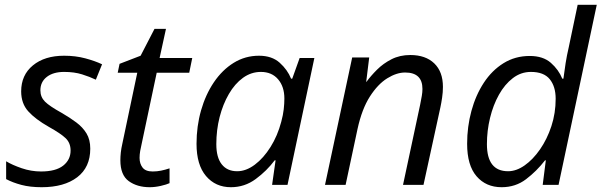

<svg xmlns="http://www.w3.org/2000/svg" viewBox="-20 -780 2538 810"><path d="M155.8 9.8Q106.9 9.8 70.1 0Q33.2 -9.8 5.9 -24.4V-99.6Q31.7 -84 71.5 -70.3Q111.3 -56.6 153.3 -56.6Q215.3 -56.6 246.6 -81.3Q277.8 -106 277.8 -145Q277.8 -176.8 257.1 -196.8Q236.3 -216.8 185.5 -245.1Q129.4 -276.9 99.4 -310.1Q69.3 -343.3 69.3 -394.5Q69.3 -463.4 118.9 -504.2Q168.5 -544.9 250.5 -544.9Q298.8 -544.9 339.8 -533.9Q380.9 -522.9 410.6 -508.8L384.3 -443.8Q358.9 -456.1 326.2 -466.3Q293.5 -476.6 250.5 -476.6Q204.6 -476.6 177.5 -455.6Q150.4 -434.6 150.4 -398.9Q150.4 -370.6 169.7 -351.3Q189 -332 241.2 -303.2Q274.9 -283.7 302 -263.4Q329.1 -243.2 345 -217Q360.8 -190.9 360.8 -152.8Q360.8 -74.2 305.7 -32.2Q250.5 9.8 155.8 9.8Z M611.8 9.8Q558.6 9.8 523.2 -15.9Q487.8 -41.5 487.8 -104Q487.8 -119.1 489.7 -137Q491.7 -154.8 496.1 -173.8L559.1 -473.1H476.6L484.4 -510.7L573.2 -544.9L631.8 -658.2H680.2L653.3 -535.2H791L778.3 -473.1H641.1L577.6 -172.9Q574.2 -159.2 571.5 -143.6Q568.8 -127.9 568.8 -113.8Q568.8 -89.4 581.5 -73Q594.2 -56.6 624 -56.6Q642.6 -56.6 659.4 -60.1Q676.3 -63.5 695.3 -69.8V-7.3Q683.1 -1.5 658.4 4.2Q633.8 9.8 611.8 9.8Z M954.1 9.8Q889.2 9.8 849.1 -37.4Q809.1 -84.5 809.1 -173.3Q809.1 -247.1 828.1 -314Q847.2 -380.9 882.3 -432.9Q917.5 -484.9 965.8 -514.9Q1014.2 -544.9 1072.8 -544.9Q1127 -544.9 1159.9 -515.4Q1192.9 -485.8 1208 -448.2H1212.9L1244.1 -535.2H1306.2L1192.9 0H1127.9L1142.6 -103.5H1138.7Q1105.5 -59.1 1058.8 -24.7Q1012.2 9.8 954.1 9.8ZM980.5 -57.6Q1018.1 -57.6 1054.9 -85.2Q1091.8 -112.8 1121.3 -159.9Q1150.9 -207 1166.5 -266.1Q1174.3 -294.9 1177 -319.1Q1179.7 -343.3 1179.7 -364.3Q1179.7 -414.6 1153.1 -445.6Q1126.5 -476.6 1080.6 -476.6Q1039.6 -476.6 1005.1 -451.7Q970.7 -426.8 945.6 -383.5Q920.4 -340.3 906.5 -285.9Q892.6 -231.4 892.6 -171.9Q892.6 -115.7 915.5 -86.7Q938.5 -57.6 980.5 -57.6Z M1351.1 0 1465.8 -537.6H1537.6L1524.9 -434.6H1525.9Q1544.4 -460 1570.6 -486.1Q1596.7 -512.2 1631.6 -530Q1666.5 -547.9 1710.9 -547.9Q1775.4 -547.9 1812 -512.7Q1848.6 -477.5 1848.6 -413.6Q1848.6 -391.1 1845.2 -368.2Q1841.8 -345.2 1837.9 -327.1L1766.6 0H1680.2L1752.4 -337.9Q1756.8 -359.9 1759.5 -375.5Q1762.2 -391.1 1762.2 -404.8Q1762.2 -474.1 1689 -474.1Q1653.3 -474.1 1613.8 -449.7Q1574.2 -425.3 1540.5 -372.8Q1506.8 -320.3 1488.3 -235.8L1438 0Z M2096.2 9.8Q2030.3 9.8 1990.5 -36.4Q1950.7 -82.5 1950.7 -173.3Q1950.7 -245.6 1968.8 -312Q1986.8 -378.4 2021 -430.7Q2055.2 -482.9 2104.2 -513.4Q2153.3 -543.9 2214.8 -543.9Q2271 -543.9 2304 -514.9Q2336.9 -485.8 2352.1 -448.2H2356.9Q2361.3 -481.9 2366.2 -513.4Q2371.1 -544.9 2379.4 -580.6L2417 -759.8H2497.6L2336.4 0H2269.5L2282.7 -103.5H2279.3Q2243.7 -57.6 2199.2 -23.9Q2154.8 9.8 2096.2 9.8ZM2123.5 -57.6Q2158.2 -57.6 2193.4 -82.3Q2228.5 -106.9 2258.3 -149.9Q2288.1 -192.9 2306.2 -247.8Q2324.2 -302.7 2324.2 -363.3Q2324.2 -415 2299.3 -445.8Q2274.4 -476.6 2219.7 -476.6Q2177.7 -476.6 2143.6 -450.4Q2109.4 -424.3 2085 -380.6Q2060.5 -336.9 2047.4 -282.7Q2034.2 -228.5 2034.2 -171.9Q2034.2 -57.6 2123.5 -57.6Z"/></svg>

Font: Open Sans
Style: Italic
Weight: 400
Italic angle: -12°
Designer: Monotype Design Team
Foundry: Monotype Imaging Inc.
Version: Version 3.000; ttfautohint (v1.8.4)